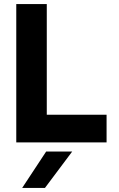

<svg xmlns="http://www.w3.org/2000/svg" viewBox="-20 -700 584 944"><path d="M60 0V-680H210V-136H504V0ZM89 224 207 45H335L201 224Z"/></svg>

Font: Teachers
Style: Bold
Weight: 700
Designer: Alfredo Marco Pradil, Chank Diesel
Version: Version 1.001